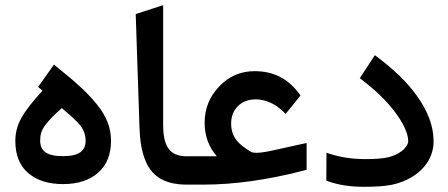

<svg xmlns="http://www.w3.org/2000/svg" viewBox="-20 -700 1699 728"><path d="M218.8 -107.9C157.7 -107.9 132.3 -127 132.3 -167.5C132.3 -189 136.7 -206.1 151.9 -226.1C167 -245.6 181.6 -260.7 214.4 -290C229.5 -277.3 240.7 -267.6 249 -260.3C257.3 -252.9 265.6 -244.6 273.9 -236.3C282.2 -227.5 288.6 -219.7 292 -213.4C299.3 -200.2 304.7 -185.1 304.7 -167.5C304.7 -128.4 280.8 -107.9 218.8 -107.9ZM184.6 -455.1 178.7 -446.8 129.9 -377.9 124.5 -370.6 131.3 -364.7 141.1 -356C104 -315.9 77.6 -282.2 62 -254.4C45.9 -226.6 38.1 -196.8 38.1 -166C38.1 -112.8 54.2 -71.8 86.9 -43.9C119.1 -16.1 163.1 -2 218.8 -2C275.4 -2 319.8 -16.6 352.5 -45.4C384.8 -74.2 400.9 -114.3 400.9 -166C400.9 -214.4 385.3 -256.8 348.1 -303.2C329.6 -326.2 308.1 -349.1 284.2 -371.1C260.3 -393.1 229.5 -418.9 192.4 -448.7Z M697.8 0C700.2 0 702.1 -4.9 704.1 -15.1C705.6 -25.4 706.5 -35.6 706.5 -45.9V-62.5C706.5 -72.8 705.6 -82.5 704.1 -92.8C702.1 -102.5 700.2 -107.4 697.8 -107.4H687.5C625 -107.4 598.6 -143.1 598.6 -227.1V-667V-680.2L585.9 -676.3L501.5 -648.9L494.6 -646.5L508.8 -219.7C510.7 -162.6 517.6 -120.6 534.7 -83.5C559.1 -29.8 606.9 0 688 0Z M692.4 -107.4C680.2 -107.4 673.8 -92.3 673.8 -62.5V-45.9C673.8 -15.1 680.2 0 692.4 0H751.5C868.7 0 996.6 -18.1 1135.3 -54.2L1142.6 -56.2V-63.5V-145.5V-157.7L1130.9 -155.3L1011.2 -128.9C985.8 -123.5 966.3 -120.6 952.6 -120.6C943.4 -120.6 936.5 -121.6 932.1 -124C887.2 -150.9 856.4 -177.7 856.4 -231.4C856.4 -257.8 864.7 -279.8 881.8 -297.4C898.9 -314.5 921.4 -323.2 949.7 -323.2C986.3 -323.2 1024.4 -306.6 1055.2 -275.9L1062.5 -268.1L1069.8 -276.4L1114.7 -332L1119.1 -337.9L1114.7 -344.2C1073.2 -401.4 1017.1 -430.2 945.3 -430.2C893.1 -430.2 848.1 -411.1 811.5 -372.6C774.4 -334 755.9 -288.1 755.9 -234.9C755.9 -184.6 771.5 -142.1 802.2 -107.4Z M1217.8 -121.1V-107.4L1217.3 -22V-15.1L1223.6 -12.7C1263.2 1.5 1308.6 8.3 1359.9 8.3C1403.8 8.3 1439.5 5.9 1466.3 0.5C1493.2 -5.4 1518.6 -14.6 1541.5 -28.8C1593.8 -60.1 1624 -108.4 1624 -164.6C1624 -220.7 1603 -277.8 1560.5 -336.9C1525.9 -385.7 1475.6 -435.1 1409.7 -484.4L1401.4 -490.7L1395.5 -481.9L1349.1 -411.1L1344.2 -403.3L1351.6 -397.9C1401.9 -359.4 1442.4 -320.8 1473.1 -281.2C1509.8 -233.4 1527.8 -194.3 1527.8 -164.1C1527.8 -153.8 1517.1 -137.2 1502.9 -127C1487.8 -115.7 1470.2 -107.9 1451.2 -103.5C1431.6 -99.1 1403.3 -96.7 1366.2 -96.7C1316.4 -96.7 1271 -103.5 1230.5 -116.7Z"/></svg>

Font: Samim Medium
Style: Regular
Weight: 500
Foundry: DejaVu fonts team - Redesigned by Saber Rastikerdar
Version: Version 4.0.5